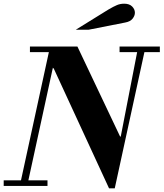

<svg xmlns="http://www.w3.org/2000/svg" viewBox="-35 -1006 885 1039"><path d="M555 13 255 -637H251L270 -754H384L615 -267H619L575 13ZM-15 0V-30H222V0ZM72 0 236 -754H276L112 0ZM127 -724V-754H384V-724ZM564 13 713 -754H753L586 13ZM612 -724V-754H830V-724ZM375 -845 551 -954Q580 -971 598 -978.5Q616 -986 637 -986Q665 -986 680 -971Q695 -956 695 -937Q695 -921 682.5 -905Q670 -889 642 -884L444 -845Z"/></svg>

Font: Libre Bodoni
Style: Italic
Weight: 400
Italic angle: -13°
Designer: Pablo Impallari, Rodrigo Fuenzalida
Foundry: Impallari Type
Version: Version 2.005;gftools[0.9.23]